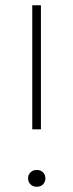

<svg xmlns="http://www.w3.org/2000/svg" viewBox="-20 -702 280 732"><path d="M136 -209H103V-682H136ZM153 -22Q153 -8 144 1Q135 10 120 10Q106 10 96.5 1Q87 -8 87 -22Q87 -36 96.5 -45Q106 -54 120 -54Q135 -54 144 -45Q153 -36 153 -22Z"/></svg>

Font: FiraGO UltraLight
Style: Regular
Weight: 200
Designer: bBox Type
Foundry: bBox Type GmbH
Version: Version 1.001